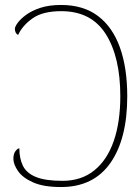

<svg xmlns="http://www.w3.org/2000/svg" viewBox="-20 -744 565 774"><path d="M226 10Q156 10 114 -8.5Q72 -27 53 -54Q34 -81 34 -104Q34 -124 42.5 -135Q51 -146 58 -146Q58 -105 72.5 -75.5Q87 -46 125 -30.5Q163 -15 232 -15Q308 -15 360 -57Q412 -99 438.5 -175.5Q465 -252 465 -356Q465 -514 406.5 -606.5Q348 -699 227 -699Q153 -699 112 -670.5Q71 -642 53 -603Q40 -610 40 -628Q40 -636 51 -651.5Q62 -667 85 -684Q108 -701 143 -712.5Q178 -724 226 -724Q316 -724 375 -679.5Q434 -635 463.5 -552.5Q493 -470 493 -356Q493 -184 425 -87Q357 10 226 10Z"/></svg>

Font: Noto Serif Thin
Style: Regular
Weight: 100
Designer: Monotype Design Team
Foundry: Monotype Imaging Inc.
Version: Version 2.015